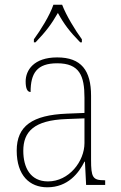

<svg xmlns="http://www.w3.org/2000/svg" viewBox="-20 -786 514 816"><path d="M124 -619V-606H131C175 -652 198 -682 226 -731C253 -682 276 -652 321 -606H328V-619C300 -657 261 -721 244 -766H207C192 -721 152 -657 124 -619ZM181 10C269 10 315 -51 339 -99H341L346 0H427V-20H422C374 -20 367 -33 367 -107V-379C367 -486 326 -542 223 -542C123 -542 89 -487 89 -440C89 -410 96 -395 110 -395C110 -475 137 -517 223 -517C318 -517 339 -464 339 -371V-306L264 -303C118 -297 51 -251 51 -146C51 -40 106 10 181 10ZM184 -15C109 -15 79 -74 79 -145C79 -226 124 -275 262 -280L339 -283V-178C339 -100 273 -15 184 -15Z"/></svg>

Font: Noto Serif Tamil SemiCondensed Thin
Style: Regular
Weight: 100
Width: 4
Designer: Indian Type Foundry, Tom Grace, and the Monotype Design Team
Foundry: Monotype Imaging Inc.
Version: Version 2.004